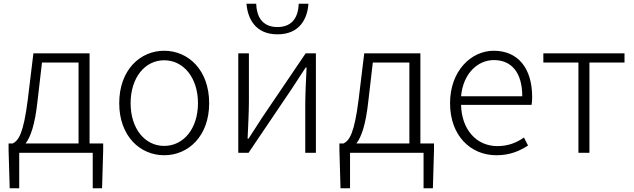

<svg xmlns="http://www.w3.org/2000/svg" viewBox="-20 -819 3396 1029"><path d="M117 -50C143 -84 167 -147 181 -277L205 -484H401V-50ZM460 -50V-533H159L129 -286C106 -104 80 -66 48 -50H26V-15L32 190H83V0H477V190H527L533 -15V-50Z M860 13C989 13 1101 -89 1101 -266C1101 -444 989 -547 860 -547C731 -547 619 -444 619 -266C619 -89 731 13 860 13ZM860 -37C756 -37 680 -130 680 -266C680 -402 756 -496 860 -496C964 -496 1041 -402 1041 -266C1041 -130 964 -37 860 -37Z M1257 0H1312L1543 -342C1564 -374 1597 -424 1618 -457H1623C1620 -386 1616 -315 1616 -256V0H1673V-533H1618L1387 -192C1366 -159 1333 -109 1312 -76H1307C1310 -147 1314 -219 1314 -276V-533H1257ZM1467 -635C1590 -635 1628 -724 1633 -799H1581C1579 -735 1552 -674 1467 -674C1382 -674 1355 -735 1353 -799H1301C1307 -724 1345 -635 1467 -635Z M1890 -50C1916 -84 1940 -147 1954 -277L1978 -484H2174V-50ZM2233 -50V-533H1932L1902 -286C1879 -104 1853 -66 1821 -50H1799V-15L1805 190H1856V0H2250V190H2300L2306 -15V-50Z M2640 13C2717 13 2767 -12 2810 -39L2788 -82C2748 -54 2703 -36 2646 -36C2531 -36 2454 -127 2451 -257H2829C2831 -270 2832 -284 2832 -299C2832 -455 2755 -547 2626 -547C2505 -547 2392 -439 2392 -266C2392 -91 2503 13 2640 13ZM2451 -303C2462 -425 2540 -497 2627 -497C2720 -497 2779 -432 2779 -303Z M3080 0H3139V-484H3327V-533H2892V-484H3080Z"/></svg>

Font: Noto Sans Japanese Light
Style: Regular
Weight: 300
Designer: Ryoko NISHIZUKA (kana & ideographs); Paul D. Hunt (Latin, Greek & Cyrillic); Wenlong ZHANG (bopomofo); Sandoll Communica
Foundry: Adobe Systems Incorporated
Version: Version 1.000;PS 1;hotconv 1.0.78;makeotf.lib2.5.61930